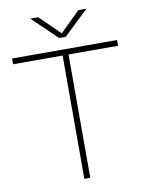

<svg xmlns="http://www.w3.org/2000/svg" viewBox="-100 -1014 823 1084"><g transform="rotate(-10 311.0 -472.0)"><path d="M294 0V-707H10V-740H612V-707H328V0ZM426 -944H472L330 -808H292L150 -944H196L311 -831Z"/></g></svg>

Font: Encode Sans Expanded Thin
Style: Regular
Weight: 250
Width: 7
Designer: Multiple Designers
Foundry: Impallari Type
Version: Version 2.000